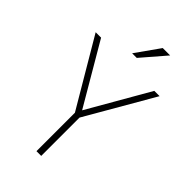

<svg xmlns="http://www.w3.org/2000/svg" viewBox="-277 -1016 1102 1102"><g transform="rotate(45 273.5 -465.5)"><path d="M256.5 0V-312L14 -723H58L276 -351L490 -723H533L295 -311V0ZM247.5 -785.5 350.5 -931H410.5L285 -785.5Z"/></g></svg>

Font: Public Sans Thin Thin
Style: Regular
Weight: 250
Version: Version 2.001